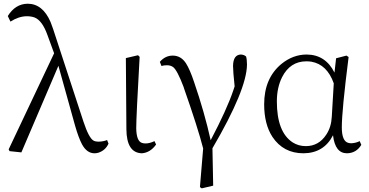

<svg xmlns="http://www.w3.org/2000/svg" viewBox="-20 -823 2015 1048"><path d="M564.5 -58.6 572.3 -39.1Q555.7 -2 516.6 10.7Q505.9 13.7 496.1 13.7Q454.1 13.7 427.7 -35.2Q408.2 -72.3 389.6 -137.7L298.8 -463.9L96.7 8.8L32.2 2L27.3 -7.8L275.4 -532.2L239.3 -630.9Q210.9 -710.9 168.9 -727.5Q150.4 -734.4 125 -734.4Q81.1 -733.4 37.1 -705.1L22.5 -735.4Q63.5 -801.8 130.9 -802.7Q212.9 -802.7 255.9 -703.1Q262.7 -685.5 269.5 -666L435.5 -159.2Q464.8 -70.3 490.2 -55.7Q501 -49.8 515.6 -49.8Q543 -49.8 564.5 -58.6Z M754.9 13.7Q670.9 11.7 669.9 -117.2L667 -505.9L733.4 -521.5L742.2 -512.7Q723.6 -184.6 723.6 -123Q724.6 -52.7 754.9 -43Q763.7 -40 774.4 -40Q796.9 -40 823.2 -52.7L832 -34.2Q800.8 9.8 754.9 13.7Z M861.3 -462.9 852.5 -485.4Q881.8 -519.5 922.9 -519.5Q967.8 -519.5 995.1 -477.5Q1016.6 -443.4 1039.1 -376Q1096.7 -208 1129.9 -57.6Q1217.8 -224.6 1252.9 -328.1Q1256.8 -339.8 1260.7 -351.6Q1252 -433.6 1252 -462.9Q1252.9 -524.4 1294.9 -525.4Q1312.5 -524.4 1323.2 -514.6Q1328.1 -498 1328.1 -470.7Q1327.1 -334 1139.6 -13.7L1143.6 190.4L1081.1 205.1L1071.3 198.2L1088.9 -12.7Q1060.5 -124 984.4 -340.8Q983.4 -344.7 982.4 -347.7Q947.3 -440.4 924.8 -457Q911.1 -466.8 891.6 -466.8Q874 -466.8 861.3 -462.9Z M1791 -185.5 1801.8 -368.2Q1765.6 -470.7 1679.7 -486.3Q1666 -488.3 1652.3 -488.3Q1563.5 -488.3 1519.5 -401.4Q1491.2 -344.7 1491.2 -269.5Q1491.2 -102.5 1577.1 -45.9Q1609.4 -25.4 1649.4 -25.4Q1719.7 -25.4 1760.7 -87.9Q1788.1 -128.9 1791 -185.5ZM1943.4 -52.7 1952.1 -32.2Q1924.8 12.7 1874 13.7Q1809.6 13.7 1797.9 -83Q1797.9 -84 1797.9 -85Q1748 12.7 1636.7 13.7Q1526.4 13.7 1466.8 -76.2Q1421.9 -145.5 1421.9 -253.9Q1421.9 -395.5 1515.6 -473.6Q1579.1 -525.4 1654.3 -525.4Q1756.8 -524.4 1805.7 -426.8L1814.5 -504.9L1871.1 -519.5L1882.8 -511.7Q1845.7 -219.7 1845.7 -127.9Q1845.7 -51.8 1881.8 -43Q1889.6 -41 1897.5 -41Q1921.9 -42 1943.4 -52.7Z"/></svg>

Font: GenYoMin JP Light
Style: Regular
Weight: 300
Version: Version 1.001;PS 1;hotconv 16.6.51;makeotf.lib2.5.65220 DEVE